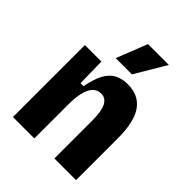

<svg xmlns="http://www.w3.org/2000/svg" viewBox="-215 -880 996 996"><g transform="rotate(45 283.0 -381.5)"><path d="M55 0V-324V-528H176L179 -372H201Q212 -432 231.5 -469.5Q251 -507 282 -524.5Q313 -542 356 -542Q437 -542 477.5 -485Q518 -428 518 -307V0H359V-280Q359 -347 342.5 -378.5Q326 -410 293 -410Q265 -410 247 -390.5Q229 -371 220.5 -335.5Q212 -300 212 -251V0ZM335 -593H216L283 -763H436Z"/></g></svg>

Font: Bricolage Grotesque SemiCondensed ExtraBold
Style: Regular
Weight: 800
Width: 4
Designer: Mathieu Triay
Foundry: Atelier Triay
Version: Version 1.001;gftools[0.9.33.dev8+g029e19f]